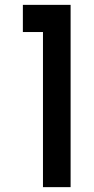

<svg xmlns="http://www.w3.org/2000/svg" viewBox="-20 -770 385 790"><path d="M156.8 0V-638.2H74.1V-750H270.5V0Z"/></svg>

Font: Spartan MB SemBd
Style: Regular
Weight: 600
Designer: Matt Bailey, Mirko Velimirovic
Foundry: Matt Bailey
Version: Version 1.005